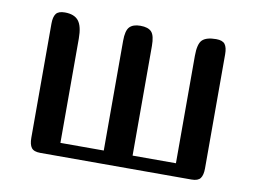

<svg xmlns="http://www.w3.org/2000/svg" viewBox="-61 -589 903 676"><g transform="rotate(10 390.5 -251.0)"><path d="M80 -47V-455Q80 -479 88.5 -490.5Q97 -502 120 -502Q154 -502 169 -483Q184 -464 184 -420V-47H339V-439Q339 -476 351.5 -489Q364 -502 390 -502Q418 -502 430 -489Q442 -476 442 -439V-47H597V-431Q597 -474 611.5 -488Q626 -502 661 -502Q684 -502 692.5 -490.5Q701 -479 701 -455V-47Q701 -23 692.5 -11.5Q684 0 661 0H120Q97 0 88.5 -11.5Q80 -23 80 -47Z"/></g></svg>

Font: Marmelad for Arash.Academy
Style: Regular
Weight: 400
Designer: Manvel Shmavonyan
Foundry: Cyreal
Version: Version 1.110;Glyphs 3.2 (3202)